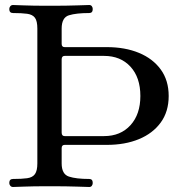

<svg xmlns="http://www.w3.org/2000/svg" viewBox="-20 -746 727 766"><path d="M32 0Q25 0 21 -5Q17 -10 17 -16Q17 -32 32 -32Q67 -32 88.5 -35Q110 -38 119.5 -51.5Q129 -65 129 -94V-632Q129 -662 119.5 -675Q110 -688 88.5 -691Q67 -694 32 -694Q17 -694 17 -710Q17 -716 21 -721Q25 -726 32 -726Q42 -726 76 -724.5Q110 -723 177 -723Q248 -723 287 -724.5Q326 -726 336 -726Q343 -726 346.5 -721Q350 -716 350 -710Q350 -694 336 -694Q284 -694 255 -685Q226 -676 226 -632V-571Q226 -558 238 -558H406Q479 -558 534.5 -535Q590 -512 621.5 -468.5Q653 -425 653 -363Q653 -301 621.5 -257.5Q590 -214 534.5 -191Q479 -168 406 -168H238Q226 -168 226 -155V-94Q226 -51 255 -41.5Q284 -32 336 -32Q350 -32 350 -16Q350 -10 346.5 -5Q343 0 336 0Q326 0 287 -1.5Q248 -3 177 -3Q110 -3 76 -1.5Q42 0 32 0ZM238 -203H395Q461 -203 500.5 -246.5Q540 -290 540 -363Q540 -437 500.5 -480Q461 -523 395 -523H238Q226 -523 226 -509V-217Q226 -203 238 -203Z"/></svg>

Font: Zen Old Mincho Medium
Style: Regular
Weight: 500
Designer: Yoshimichi Ohira
Foundry: Positype
Version: Version 1.500